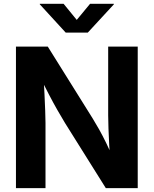

<svg xmlns="http://www.w3.org/2000/svg" viewBox="-20 -967 790 987"><path d="M62 0V-727.5H225.6L456.5 -357.9Q471.7 -333.5 489.5 -301.8Q507.3 -270 525.9 -231.9Q544.4 -193.8 562.5 -149.9L546.9 -137.2Q543.9 -175.3 541.5 -220.2Q539.1 -265.1 537.6 -306.4Q536.1 -347.7 536.1 -374.5V-727.5H688V0H523.9L314 -335Q294.4 -367.2 274.7 -401.9Q254.9 -436.5 232.4 -479.7Q210 -522.9 181.6 -578.6L203.1 -584Q206.5 -531.2 208.7 -483.2Q210.9 -435.1 212.4 -397Q213.9 -358.9 213.9 -335.4V0ZM307.1 -947.3 374.5 -864.7 442.9 -947.3H565.4V-944.8L431.2 -799.3H317.9L184.6 -944.8V-947.3Z"/></svg>

Font: Inter 20pt
Style: Bold
Weight: 700
Version: Version 4.001;git-66647c0bb